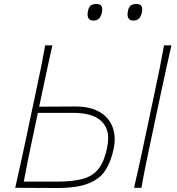

<svg xmlns="http://www.w3.org/2000/svg" viewBox="-20 -940 888 961"><path d="M265.5 1Q203 1 152.8 0.5Q102.5 0 56 0Q70 -60 82.2 -116.5Q94.5 -173 108.5 -238L158 -472.5Q172.5 -539.5 184 -596.2Q195.5 -653 206 -713H242Q228.5 -653 216.5 -596.2Q204.5 -539.5 190 -472L176 -406Q206.5 -406 252.5 -406.5Q298.5 -407 357 -407Q432 -407 479 -379.2Q526 -351.5 543.8 -303Q561.5 -254.5 548.5 -193Q535.5 -132 508 -88.5Q480.5 -45 423.5 -22Q366.5 1 265.5 1ZM99 -31H268.5Q346 -31 395.8 -45.2Q445.5 -59.5 473.8 -95.8Q502 -132 515.5 -198Q527.5 -253.5 515.8 -288.2Q504 -323 477.5 -342Q451 -361 417.8 -368Q384.5 -375 353 -375H169.5L141.5 -242.5Q129 -183.5 119 -134Q109 -84.5 99 -31ZM651 0Q665.5 -61 677.5 -117Q689.5 -173 703.5 -238.5L753 -472Q767.5 -539.5 778.8 -596Q790 -652.5 801 -713H838Q824 -652.5 811.8 -596Q799.5 -539.5 785 -472L735.5 -238.5Q721.5 -173 710 -117Q698.5 -61 688 0ZM646.5 -837Q628.5 -837 621.8 -850.8Q615 -864.5 621.5 -890Q626 -908 636.2 -914Q646.5 -920 663.5 -920Q698 -920 690.5 -880Q686 -857 675.2 -847Q664.5 -837 646.5 -837ZM446.5 -837Q428.5 -837 421.8 -850.8Q415 -864.5 421.5 -890Q426 -908 436.2 -914Q446.5 -920 463.5 -920Q498 -920 490.5 -880Q486 -857 475.2 -847Q464.5 -837 446.5 -837Z"/></svg>

Font: Commissioner Flair Thin
Style: Italic
Weight: 100
Italic angle: -12°
Designer: Kostas Bartsokas
Foundry: Kostas Bartsokas
Version: Version 1.000; ttfautohint (v1.8.3)